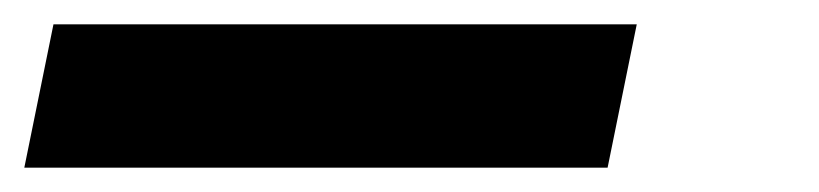

<svg xmlns="http://www.w3.org/2000/svg" viewBox="-54 30 674 158"><path d="M-34 168 -10 50H470L446 168Z"/></svg>

Font: Source Code Pro ExtraLight Black
Style: Italic
Weight: 900
Italic angle: -11°
Monospace: yes
Version: Version 1.016;hotconv 1.0.116;makeotfexe 2.5.65601